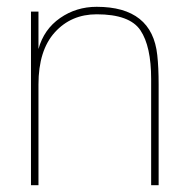

<svg xmlns="http://www.w3.org/2000/svg" viewBox="-20 -544 552 564"><path d="M264 -524Q427 -524 442 -382Q446 -346 446 -296V0H424V-312Q424 -408 392.5 -455Q361 -502 264 -502Q189 -502 141 -449Q93 -396 93 -296V0H71V-510H93V-400Q109 -458 156.5 -491Q204 -524 264 -524Z"/></svg>

Font: Nacelle Thin
Style: Regular
Weight: 100
Designer: Sora Sagano
Foundry: Sora Sagano
Version: Version 1.000;FEAKit 1.0